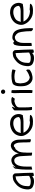

<svg xmlns="http://www.w3.org/2000/svg" viewBox="1602 -2311 723 3967"><g transform="rotate(-90 1963.5 -327.5)"><path d="M34 -96C36 -87 38 -80 40 -72C45 -45 66 -22 88 -12C119 4 156 14 202 14C221 14 245 11 264 4C270 0 280 -6 285 -10L304 -24L314 6C314 6 317 8 320 11C339 11 361 5 376 -2V-90C376 -164 370 -235 367 -308L366 -341C365 -384 368 -385 344 -411C325 -431 292 -425 287 -425C282 -425 276 -423 269 -422H268C225 -419 200 -402 169 -381C102 -333 48 -262 36 -156C34 -135 31 -112 34 -96ZM100 -105C99 -116 102 -127 102 -133C102 -249 160 -310 232 -352H233C249 -358 275 -363 292 -365L293 -366H295L304 -370V-342C306 -304 307 -270 309 -233H310C310 -218 312 -188 312 -172C313 -158 314 -143 314 -127V-86C289 -74 248 -52 204 -54C188 -54 171 -55 158 -57C143 -61 110 -64 103 -87V-88C102 -94 101 -100 100 -105ZM204 -47ZM285 -16ZM303 -342H304ZM313 -108H314Z M443 -40C443 -33 445 -28 449 -23C462 -24 473 -30 482 -34H505V-144C505 -225 514 -299 550 -349V-350C566 -369 586 -390 621 -394H631C634 -394 637 -394 643 -393C650 -393 659 -391 666 -386C702 -361 710 -324 719 -277V-276L722 -231C723 -207 726 -187 726 -163C727 -142 728 -121 729 -101V-100C729 -88 731 -80 731 -70V-36L755 -30V-29C760 -26 781 -25 794 -27C794 -32 795 -39 794 -45H793V-140C793 -149 794 -155 795 -165V-201H796C799 -258 813 -316 851 -348L857 -360C866 -369 882 -375 898 -379C905 -391 924 -409 944 -402C953 -400 962 -395 969 -385C988 -358 999 -326 1001 -282C1002 -254 1005 -229 1005 -200V-172C1005 -162 1004 -155 1005 -146C1005 -130 1005 -112 1007 -98L1008 -65C1015 -62 1023 -60 1032 -56L1059 -49C1064 -52 1074 -62 1072 -75H1071V-82C1069 -100 1067 -122 1067 -141C1066 -152 1065 -166 1065 -178V-206C1065 -240 1063 -273 1061 -306C1059 -353 1046 -391 1024 -423C1004 -451 964 -475 911 -461C860 -447 829 -413 803 -370L797 -355C792 -345 787 -335 785 -325L780 -297L773 -325C765 -355 755 -379 738 -399V-400C722 -421 706 -433 680 -446C672 -449 663 -452 656 -453C624 -457 595 -450 574 -440L573 -439C558 -435 545 -423 534 -412L484 -360L515 -423V-429C497 -414 478 -397 463 -379L459 -343V-342C448 -286 443 -222 443 -156ZM726 -156H727Z M1136 -254C1136 -239 1137 -226 1140 -213C1153 -167 1180 -124 1212 -93C1254 -53 1307 -20 1371 -11C1418 -5 1465 -6 1507 -15C1538 -24 1568 -37 1574 -65C1566 -68 1554 -72 1542 -72H1513C1492 -72 1473 -74 1454 -77C1445 -72 1430 -71 1417 -70V-69V-70C1314 -75 1246 -122 1209 -195L1204 -204H1442C1482 -204 1519 -211 1554 -217H1568C1579 -240 1593 -275 1591 -309L1588 -336C1587 -347 1584 -356 1580 -366V-367C1571 -393 1557 -412 1539 -430C1512 -457 1474 -473 1427 -479C1396 -484 1358 -482 1335 -474H1334C1276 -461 1223 -432 1188 -390C1181 -383 1175 -375 1170 -366V-365C1151 -333 1138 -298 1136 -254ZM1200 -256 1202 -267C1207 -300 1217 -322 1233 -345C1241 -356 1250 -362 1260 -370C1303 -403 1387 -429 1459 -405C1483 -398 1500 -380 1511 -363C1521 -349 1526 -332 1527 -316H1528C1528 -311 1527 -308 1527 -303L1531 -297C1513 -282 1495 -270 1466 -266L1443 -264C1435 -263 1428 -262 1421 -262H1227C1221 -262 1215 -262 1210 -260ZM1443 -264ZM1591 -306V-307Z M1666 -132C1666 -124 1668 -114 1668 -104C1668 -79 1672 -57 1675 -32C1692 -25 1716 -24 1736 -29C1738 -43 1734 -59 1732 -76L1731 -95C1731 -96 1730 -101 1730 -102V-122C1729 -136 1728 -152 1728 -166V-288C1728 -323 1745 -342 1763 -355C1784 -369 1807 -381 1838 -387L1854 -392H1855C1875 -392 1891 -387 1906 -382C1910 -387 1913 -392 1919 -399L1933 -421C1938 -423 1939 -425 1943 -431C1942 -436 1934 -448 1914 -452H1909C1894 -454 1877 -457 1863 -454H1862C1821 -454 1786 -438 1762 -418V-417C1760 -416 1760 -415 1754 -410L1712 -374L1741 -428C1739 -432 1736 -438 1733 -443L1699 -420C1686 -414 1673 -401 1666 -389V-158C1666 -149 1665 -141 1666 -132ZM1730 -116Z M2007 -626C2007 -601 2027 -581 2052 -581C2077 -581 2097 -600 2097 -624C2097 -649 2075 -669 2051 -669C2026 -669 2007 -650 2007 -626ZM2023 -364C2023 -337 2025 -314 2025 -286V-24C2040 -20 2060 -17 2080 -16C2084 -28 2087 -45 2087 -62V-286C2087 -314 2085 -337 2085 -364V-446C2070 -451 2052 -454 2032 -455C2027 -442 2023 -425 2023 -408Z M2166 -308C2163 -275 2164 -244 2167 -209C2170 -163 2182 -130 2201 -98C2222 -60 2257 -32 2303 -19C2324 -14 2350 -17 2370 -19C2415 -27 2450 -39 2472 -54H2473C2491 -64 2502 -74 2511 -85L2509 -110L2510 -111C2514 -126 2503 -143 2495 -148C2477 -131 2456 -118 2430 -105C2413 -96 2394 -88 2373 -83C2368 -80 2361 -73 2345 -75C2271 -85 2232 -153 2228 -235C2226 -245 2224 -257 2224 -268C2224 -283 2226 -297 2229 -312C2231 -334 2235 -351 2246 -365C2253 -373 2262 -375 2269 -377C2297 -386 2328 -391 2361 -391C2422 -391 2464 -377 2496 -368C2503 -384 2509 -405 2513 -427C2511 -430 2506 -435 2499 -437C2472 -443 2434 -452 2380 -452C2335 -452 2293 -447 2253 -438C2202 -428 2181 -393 2170 -337C2169 -328 2168 -320 2166 -308Z M2581 -96C2583 -87 2585 -80 2587 -72C2592 -45 2613 -22 2635 -12C2666 4 2703 14 2749 14C2768 14 2792 11 2811 4C2817 0 2827 -6 2832 -10L2851 -24L2861 6C2861 6 2864 8 2867 11C2886 11 2908 5 2923 -2V-90C2923 -164 2917 -235 2914 -308L2913 -341C2912 -384 2915 -385 2891 -411C2872 -431 2839 -425 2834 -425C2829 -425 2823 -423 2816 -422H2815C2772 -419 2747 -402 2716 -381C2649 -333 2595 -262 2583 -156C2581 -135 2578 -112 2581 -96ZM2647 -105C2646 -116 2649 -127 2649 -133C2649 -249 2707 -310 2779 -352H2780C2796 -358 2822 -363 2839 -365L2840 -366H2842L2851 -370V-342C2853 -304 2854 -270 2856 -233H2857C2857 -218 2859 -188 2859 -172C2860 -158 2861 -143 2861 -127V-86C2836 -74 2795 -52 2751 -54C2735 -54 2718 -55 2705 -57C2690 -61 2657 -64 2650 -87V-88C2649 -94 2648 -100 2647 -105ZM2751 -47ZM2832 -16ZM2850 -342H2851ZM2860 -108H2861Z M2996 -71C2996 -55 3000 -40 3005 -28C3016 -29 3028 -33 3036 -38H3060V-197C3060 -229 3062 -269 3075 -297C3080 -310 3086 -328 3096 -341C3113 -365 3143 -382 3184 -382C3197 -382 3204 -373 3209 -370C3231 -361 3248 -343 3262 -323C3273 -310 3278 -291 3281 -270L3286 -258V-257C3291 -227 3295 -195 3298 -163V-162L3300 -138C3300 -121 3300 -106 3301 -90H3302V-42L3327 -15C3334 -11 3346 -7 3358 -6C3361 -11 3366 -23 3366 -34V-78C3366 -89 3364 -98 3364 -110C3363 -119 3363 -127 3363 -137C3361 -152 3361 -166 3360 -183C3357 -201 3354 -226 3351 -247C3347 -275 3337 -308 3327 -334C3309 -378 3277 -415 3222 -428C3191 -435 3168 -437 3140 -430C3131 -425 3123 -419 3112 -411L3094 -395C3086 -406 3075 -403 3066 -410V-423L3023 -394C3004 -345 2996 -280 2996 -208ZM3075 -297Z M3433 -254C3433 -239 3434 -226 3437 -213C3450 -167 3477 -124 3509 -93C3551 -53 3604 -20 3668 -11C3715 -5 3762 -6 3804 -15C3835 -24 3865 -37 3871 -65C3863 -68 3851 -72 3839 -72H3810C3789 -72 3770 -74 3751 -77C3742 -72 3727 -71 3714 -70V-69V-70C3611 -75 3543 -122 3506 -195L3501 -204H3739C3779 -204 3816 -211 3851 -217H3865C3876 -240 3890 -275 3888 -309L3885 -336C3884 -347 3881 -356 3877 -366V-367C3868 -393 3854 -412 3836 -430C3809 -457 3771 -473 3724 -479C3693 -484 3655 -482 3632 -474H3631C3573 -461 3520 -432 3485 -390C3478 -383 3472 -375 3467 -366V-365C3448 -333 3435 -298 3433 -254ZM3497 -256 3499 -267C3504 -300 3514 -322 3530 -345C3538 -356 3547 -362 3557 -370C3600 -403 3684 -429 3756 -405C3780 -398 3797 -380 3808 -363C3818 -349 3823 -332 3824 -316H3825C3825 -311 3824 -308 3824 -303L3828 -297C3810 -282 3792 -270 3763 -266L3740 -264C3732 -263 3725 -262 3718 -262H3524C3518 -262 3512 -262 3507 -260ZM3740 -264ZM3888 -306V-307Z"/></g></svg>

Font: SolarCharger
Style: 350
Weight: 300
Designer: Mew Too
Foundry: Cannot Into Space Fonts/KineticPlasma Fonts
Version: Version 1.100